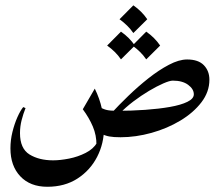

<svg xmlns="http://www.w3.org/2000/svg" viewBox="-20 -506 832 727"><path d="M423.3 -86.4 437 13.7Q409.7 13.7 393.8 10.7Q377.9 7.8 361.8 -0.5L349.1 -105.5Q367.2 -94.2 381.3 -90.3Q395.5 -86.4 423.3 -86.4ZM338.9 -170.4Q357.4 -132.8 365.7 -94.7Q374 -56.6 374 -22.9Q374 37.1 347.7 88.1Q321.3 139.2 273.2 170.2Q225.1 201.2 159.2 201.2Q94.2 201.2 56.9 161.6Q19.5 122.1 19.5 55.7Q19.5 24.4 27.1 -6.3Q34.7 -37.1 45.9 -62.3Q57.1 -87.4 67.9 -100.6L76.7 -96.7Q67.9 -74.7 61.8 -50.8Q55.7 -26.9 55.7 -2Q55.7 56.6 91.8 78.9Q127.9 101.1 181.2 101.1Q208 101.1 241.5 94.5Q274.9 87.9 304.2 73Q333.5 58.1 347.7 34.2L345.2 43.9Q345.7 6.3 331.5 -26.9Q317.4 -60.1 293.5 -92.3ZM688.5 -280.8Q731 -280.8 752 -259Q772.9 -237.3 772.9 -204.1Q772.9 -158.2 742.7 -118.7Q712.4 -79.1 662.8 -49.3Q613.3 -19.5 553.7 -2.9Q494.1 13.7 436 13.7L422.4 -86.4Q477.5 -86.4 529.8 -90.1Q582 -93.8 623.5 -101.1Q665 -108.4 689.5 -120.4Q713.9 -132.3 713.9 -148.9Q713.9 -168.9 692.4 -184.8Q670.9 -200.7 634.3 -200.7Q622.6 -200.7 598.4 -190.2Q574.2 -179.7 544.2 -161.9Q514.2 -144 484.6 -121.6Q455.1 -99.1 432.1 -75.2L401.9 -77.6Q429.7 -107.9 466.1 -143.1Q502.4 -178.2 542 -209.5Q581.5 -240.7 619.6 -260.7Q657.7 -280.8 688.5 -280.8ZM484.9 -485.8Q517.1 -463.4 537.6 -433.1L484.9 -380.9Q474.6 -396 461.4 -408.9Q448.2 -421.9 432.6 -433.1ZM438 -386.2Q470.2 -363.8 490.7 -333.5L438 -281.2Q427.7 -296.4 414.6 -309.3Q401.4 -322.3 385.7 -333.5ZM533.7 -386.2Q565.9 -363.8 586.4 -333.5L533.7 -281.2Q523.4 -296.4 510.3 -309.3Q497.1 -322.3 481.4 -333.5Z"/></svg>

Font: Lateef Medium
Style: Regular
Weight: 500
Designer: SIL International
Foundry: SIL International
Version: Version 4.200